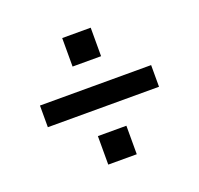

<svg xmlns="http://www.w3.org/2000/svg" viewBox="-87 -598 656 633"><g transform="rotate(-20 241.0 -281.0)"><path d="M191 -503H291V-403H191ZM46 -319H436V-243H46ZM191 -159H291V-59H191Z"/></g></svg>

Font: Cabin
Style: Regular
Weight: 400
Designer: Pablo Impallari
Foundry: Pablo Impallari. http://www.impallari.com Igino Marini. http://www.ikern.com
Version: Version 2.200